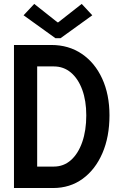

<svg xmlns="http://www.w3.org/2000/svg" viewBox="-20 -946 602 966"><path d="M50.3 0V-719.7H238.3Q325.7 -719.7 391.6 -675Q457.5 -630.4 494.1 -550.5Q530.8 -470.7 530.8 -365.7Q530.8 -257.3 495.1 -175Q459.5 -92.8 395.8 -46.4Q332 0 247.1 0ZM167 -107.9H250.5Q300.3 -107.9 336.9 -140.4Q373.5 -172.9 393.8 -231.2Q414.1 -289.6 414.1 -365.7Q414.1 -439 393.8 -494.4Q373.5 -549.8 336.9 -580.8Q300.3 -611.8 250.5 -611.8H167ZM152.3 -926.3 269.5 -833.5H272.9L391.1 -926.3L444.3 -869.1L284.7 -753.9H258.8L98.6 -869.1Z"/></svg>

Font: Reddit Mono SemiBold
Style: Regular
Weight: 600
Monospace: yes
Designer: Stephen Hutchings
Foundry: Reddit
Version: Version 1.014